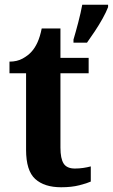

<svg xmlns="http://www.w3.org/2000/svg" viewBox="-20 -780 476 810"><path d="M238 10Q167 10 128.5 -25Q90 -60 90 -148V-471H20V-520Q52 -520 75.5 -533Q99 -546 113 -562Q127 -577 138 -601Q149 -625 156 -660H235V-536H354V-471H235V-157Q235 -111 248.5 -90Q262 -69 296 -69Q314 -69 331 -71.5Q348 -74 363 -78V-14Q348 -7 315 1.5Q282 10 238 10ZM290 -613Q299 -643 310 -685Q321 -727 327 -760H436V-750Q428 -729 413 -702Q398 -675 380 -648Q362 -621 347 -600H290Z"/></svg>

Font: Noto Serif Sinhala SemiCondensed
Style: Bold
Weight: 700
Width: 4
Designer: Jelle Bosma - Monotype Design Team
Foundry: Monotype Imaging Inc.
Version: Version 2.007; ttfautohint (v1.8.4.7-5d5b)